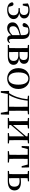

<svg xmlns="http://www.w3.org/2000/svg" viewBox="1962 -2539 748 4712"><g transform="rotate(90 2336.0 -183.0)"><path d="M221 15C366 15 448 -55 448 -140C448 -210 406 -262 303 -281C397 -298 433 -344 432 -402C432 -486 360 -537 232 -537C170 -537 116 -523 64 -494L73 -368H114L143 -493C168 -501 193 -504 223 -504C305 -504 347 -469 348 -400C348 -333 309 -296 225 -296H180V-263H227C318 -263 355 -211 355 -143C355 -64 302 -15 217 -15C191 -15 169 -17 148 -23L130 -90C122 -127 103 -140 79 -140C61 -140 42 -129 35 -106C52 -25 121 15 221 15Z M939 14C983 14 1015 -3 1037 -42L1021 -56C1004 -36 992 -29 976 -29C950 -29 936 -46 936 -104V-355C936 -483 880 -537 759 -537C638 -537 561 -486 544 -402C549 -377 567 -363 593 -363C620 -363 640 -378 645 -420L659 -493C684 -502 707 -505 730 -505C809 -505 842 -475 842 -365V-321C800 -310 754 -298 715 -287C577 -247 529 -196 529 -116C529 -32 589 15 669 15C743 15 786 -17 844 -80C852 -21 882 14 939 14ZM842 -111C782 -55 748 -38 712 -38C658 -38 623 -68 623 -130C623 -189 656 -232 737 -263C767 -274 804 -285 842 -295Z M1158 0H1363C1518 0 1571 -67 1571 -139C1571 -213 1526 -263 1409 -276C1517 -293 1546 -342 1546 -397C1546 -473 1494 -522 1366 -522H1082V-494L1159 -486L1161 -292V-230L1159 -36L1082 -28V0ZM1258 -489H1338C1420 -489 1453 -454 1453 -391C1453 -322 1416 -288 1335 -288H1256ZM1256 -258H1338C1437 -258 1475 -214 1475 -143C1475 -72 1433 -32 1343 -32H1258L1256 -230Z M1907 15C2047 15 2164 -81 2164 -261C2164 -441 2042 -537 1907 -537C1773 -537 1652 -440 1652 -261C1652 -82 1767 15 1907 15ZM1907 -17C1813 -17 1757 -101 1757 -260C1757 -420 1813 -504 1907 -504C2001 -504 2058 -420 2058 -260C2058 -101 2001 -17 1907 -17Z M2329 -494 2415 -484C2398 -307 2345 -148 2265 -32H2211L2216 171H2256L2286 0H2718L2748 171H2789L2794 -32H2700L2698 -230V-292L2700 -486L2786 -494V-522H2329ZM2599 -32H2313C2340 -74 2362 -123 2380 -173C2417 -269 2440 -377 2450 -489H2599L2601 -292V-230Z M3245 -494 3326 -485V-448L3171 -268L3047 -125V-485L3132 -494V-522H2875V-494L2952 -486L2954 -292V-230L2952 -36L2875 -28V0H3132V-28L3047 -37V-76L3197 -252L3326 -401V-37L3245 -28V0H3499V-28L3421 -36L3419 -230V-292L3421 -486L3499 -494V-522H3245Z M3777 0H3968V-28L3879 -37L3877 -230V-292L3879 -489H4018L4056 -341H4093L4088 -522H3569L3563 -341H3601L3638 -489H3778L3780 -292V-230L3778 -37L3689 -28V0Z M4175 0H4428C4591 0 4653 -72 4653 -165C4653 -257 4593 -323 4451 -323C4419 -323 4385 -320 4351 -315L4353 -486L4430 -494V-522H4175V-494L4252 -486L4254 -292V-230L4252 -36L4175 -28ZM4351 -285C4374 -288 4398 -290 4423 -290C4516 -290 4561 -251 4561 -162C4561 -70 4510 -30 4410 -30H4353L4351 -230Z"/></g></svg>

Font: Noto Serif TC Medium
Style: Regular
Weight: 500
Designer: Ryoko NISHIZUKA 西塚涼子 (kana & ideographs); Frank Grießhammer (Latin, Greek & Cyrillic); Wenlong ZHANG 张文龙 (bopomofo); San
Foundry: Adobe
Version: Version 2.001;hotconv 1.1.0;makeotfexe 2.6.0